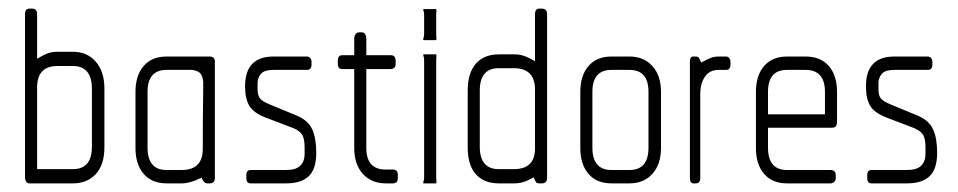

<svg xmlns="http://www.w3.org/2000/svg" viewBox="-20 -425 2220 445"><path d="M149 0H48Q43 0 40.5 -4Q38 -8 38 -13V-392Q38 -405 48 -405H55Q66 -405 66 -392V-289Q83 -299 92.5 -302Q102 -305 113 -305H149Q182 -305 202 -282Q222 -259 222 -220V-84Q222 -43 202 -21.5Q182 0 149 0ZM193 -219Q193 -272 149 -272H113Q66 -272 66 -222V-33H149Q193 -33 193 -85Z M466 0H460Q453 0 447 -13Q420 0 402 0H366Q332 0 313 -22Q294 -44 294 -82V-212Q294 -250 313 -272Q332 -294 366 -294H466Q478 -294 478 -282V-13Q478 0 466 0ZM451 -234Q451 -238 449 -246Q447 -253 442 -257Q437 -261 426 -263H366Q322 -263 322 -212V-83Q322 -31 366 -31H401Q450 -31 450 -80Q450 -148 450.5 -179Q451 -210 451 -221Z M643 0H561Q551 0 551 -12V-19Q551 -31 561 -31H643Q666 -31 676 -41Q686 -51 686 -68V-83Q686 -102 681 -111.5Q676 -121 660 -128L597 -152Q568 -163 558 -179.5Q548 -196 548 -225Q548 -294 614 -294H691Q696 -294 699 -290.5Q702 -287 702 -282V-275Q702 -263 691 -263H614Q592 -263 584.5 -253.5Q577 -244 577 -233V-218Q577 -204 582.5 -197Q588 -190 605 -183L668 -157Q694 -146 703.5 -125.5Q713 -105 713 -71Q713 -33 695.5 -16.5Q678 0 643 0Z M891 0H874Q841 0 821 -22Q801 -44 801 -82V-265H773Q763 -265 763 -277V-284Q763 -297 773 -297H801V-336Q801 -341 804 -345.5Q807 -350 812 -350H819Q824 -350 826.5 -345.5Q829 -341 829 -336V-297H886Q897 -297 897 -284V-277Q897 -270 893.5 -267.5Q890 -265 886 -265H829V-82Q829 -32 874 -32H891Q902 -32 902 -20V-12Q902 -5 898.5 -2.5Q895 0 891 0Z M990 -332H962Q960 -332 961.5 -337Q963 -342 963 -346V-391Q963 -396 961.5 -400Q960 -404 962 -404H990Q992 -404 991.5 -400Q991 -396 991 -391V-346Q991 -342 991.5 -337Q992 -332 990 -332ZM990 0H962Q960 0 961.5 -4.5Q963 -9 963 -13V-286Q963 -291 961.5 -295Q960 -299 962 -299H990Q992 -299 991.5 -295Q991 -291 991 -286V-13Q991 -9 991.5 -4.5Q992 0 990 0Z M1236 0H1230Q1225 0 1223 -2Q1221 -4 1217 -14Q1203 -6 1193 -3Q1183 0 1172 0H1136Q1102 0 1083 -21Q1064 -42 1064 -84V-215Q1064 -256 1083 -277.5Q1102 -299 1136 -299H1172Q1183 -299 1193 -296Q1203 -293 1220 -283V-392Q1220 -405 1230 -405H1236Q1248 -405 1248 -392V-13Q1248 0 1236 0ZM1220 -217Q1220 -267 1171 -267H1136Q1092 -267 1092 -215V-85Q1092 -33 1136 -33H1171Q1220 -33 1220 -81Z M1439 0H1397Q1363 0 1344 -22Q1325 -44 1325 -82V-212Q1325 -250 1344 -272Q1363 -294 1397 -294H1439Q1472 -294 1492 -272Q1512 -250 1512 -212V-82Q1512 -44 1492 -22Q1472 0 1439 0ZM1483 -212Q1483 -263 1439 -263H1397Q1353 -263 1353 -212V-83Q1353 -31 1397 -31H1439Q1483 -31 1483 -83Z M1663 -263H1645Q1625 -263 1614 -247.5Q1603 -232 1603 -207V-13Q1603 0 1593 0H1587Q1579 0 1579 -13V-282Q1579 -294 1587 -294H1593Q1597 -294 1599 -292Q1601 -290 1605 -280Q1618 -287 1626.5 -290.5Q1635 -294 1646 -294H1663Q1667 -294 1670 -290.5Q1673 -287 1673 -282V-275Q1673 -263 1663 -263Z M1909 -129H1760V-83Q1760 -31 1804 -31H1905Q1917 -31 1917 -19V-12Q1917 -6 1913 -3Q1909 0 1905 0H1804Q1770 0 1751 -22Q1732 -44 1732 -82V-212Q1732 -250 1751 -272Q1770 -294 1804 -294H1847Q1882 -294 1901 -272Q1920 -250 1920 -212V-143Q1920 -129 1909 -129ZM1892 -212Q1892 -263 1847 -263H1804Q1760 -263 1760 -212V-160H1892Z M2082 0H2000Q1990 0 1990 -12V-19Q1990 -31 2000 -31H2082Q2105 -31 2115 -41Q2125 -51 2125 -68V-83Q2125 -102 2120 -111.5Q2115 -121 2099 -128L2036 -152Q2007 -163 1997 -179.5Q1987 -196 1987 -225Q1987 -294 2053 -294H2130Q2135 -294 2138 -290.5Q2141 -287 2141 -282V-275Q2141 -263 2130 -263H2053Q2031 -263 2023.5 -253.5Q2016 -244 2016 -233V-218Q2016 -204 2021.5 -197Q2027 -190 2044 -183L2107 -157Q2133 -146 2142.5 -125.5Q2152 -105 2152 -71Q2152 -33 2134.5 -16.5Q2117 0 2082 0Z"/></svg>

Font: Chathura
Style: Regular
Weight: 300
Designer: Appaji Ambarisha Darbha
Foundry: Aditya Fonts
Version: Version 1.00 2015